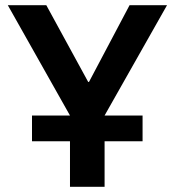

<svg xmlns="http://www.w3.org/2000/svg" viewBox="-20 -718 672 738"><path d="M249 0H382V-175H528V-274H382L622 -698H478L322 -403H319L158 -698H10L249 -274H103V-175H249Z"/></svg>

Font: Braiins Sans SemiBold
Style: Regular
Weight: 600
Designer: Mike Abbink, Paul van der Laan, Pieter van Rosmalen, Jiri Chlebus, Lubos Buracinsky
Foundry: Bold Monday, Sudetype
Version: Version 1.000;hotconv 1.0.109;makeotfexe 2.5.65596